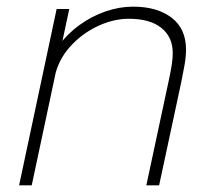

<svg xmlns="http://www.w3.org/2000/svg" viewBox="-20 -558 644 578"><path d="M420.5 0 487.5 -313Q494.5 -345.5 497.2 -363.8Q500 -382 500 -398.5Q500 -446.5 465.8 -474Q431.5 -501.5 368 -501.5Q321 -501.5 273.5 -479Q226 -456.5 191 -417.5Q156 -378.5 145 -328.5L120 -338.5Q130 -383.5 156.5 -420Q183 -456.5 219.8 -483Q256.5 -509.5 298.2 -523.8Q340 -538 380.5 -538Q453 -538 496.5 -504.8Q540 -471.5 540 -409Q540 -387.5 535.5 -362Q531 -336.5 525.5 -310L459 0ZM37.5 0 150.5 -531H188.5L75.5 0Z"/></svg>

Font: Epilogue ExtraLight
Style: Italic
Weight: 250
Italic angle: -12°
Designer: Tyler Finck
Foundry: Etcetera Type Co
Version: Version 2.112